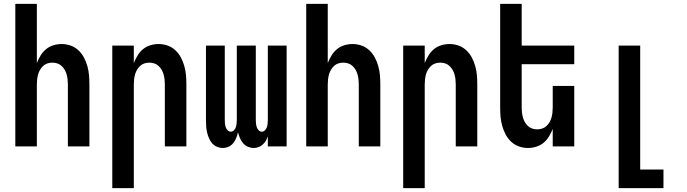

<svg xmlns="http://www.w3.org/2000/svg" viewBox="-20 -755 3540 990"><path d="M59 0V-735H170V-430Q178 -450 189.5 -469Q201 -488 217.5 -501.5Q234 -515 255 -521.5Q276 -528 298 -528Q322 -528 344.5 -520Q367 -512 384.5 -495.5Q402 -479 413 -458Q424 -437 430.5 -414Q437 -391 439 -367.5Q441 -344 441 -320V0H330V-320Q330 -333 328.5 -346Q327 -359 323.5 -371.5Q320 -384 313.5 -395Q307 -406 297.5 -415Q288 -424 275.5 -428Q263 -432 250 -432Q237 -432 224.5 -428Q212 -424 202.5 -415Q193 -406 186.5 -395Q180 -384 176.5 -371.5Q173 -359 171.5 -346Q170 -333 170 -320V0Z M559 215V-520H670V-430Q678 -450 689.5 -469Q701 -488 717.5 -501.5Q734 -515 755 -521.5Q776 -528 798 -528Q822 -528 844.5 -520Q867 -512 884.5 -495.5Q902 -479 913 -458Q924 -437 930.5 -414Q937 -391 939 -367.5Q941 -344 941 -320V0H830V-320Q830 -333 828.5 -346Q827 -359 823.5 -371.5Q820 -384 813.5 -395Q807 -406 797.5 -415Q788 -424 775.5 -428Q763 -432 750 -432Q737 -432 724.5 -428Q712 -424 702.5 -415Q693 -406 686.5 -395Q680 -384 676.5 -371.5Q673 -359 671.5 -346Q670 -333 670 -320V215Z M1128 8Q1113 8 1098 1.5Q1083 -5 1073 -17Q1063 -29 1057 -43.5Q1051 -58 1047.5 -73.5Q1044 -89 1043 -104.5Q1042 -120 1042 -136V-520H1139V-136Q1139 -127 1140 -117.5Q1141 -108 1144 -99Q1147 -90 1154 -83Q1161 -76 1170 -76Q1179 -76 1186 -83Q1193 -90 1196 -99Q1199 -108 1200 -117.5Q1201 -127 1201 -136V-520H1299V-136Q1299 -127 1300 -117.5Q1301 -108 1304 -99Q1307 -90 1314 -83Q1321 -76 1330 -76Q1339 -76 1346 -83Q1353 -90 1356 -99Q1359 -108 1360 -117.5Q1361 -127 1361 -136V-520H1458V0H1361V-52Q1357 -40 1350.5 -29Q1344 -18 1334.5 -9.5Q1325 -1 1313 3.5Q1301 8 1288 8Q1273 8 1258 1.5Q1243 -5 1233 -17Q1223 -29 1217 -43.5Q1211 -58 1207 -73Q1204 -58 1198 -43.5Q1192 -29 1182.5 -17Q1173 -5 1158.5 1.5Q1144 8 1128 8Z M1559 0V-735H1670V-430Q1678 -450 1689.5 -469Q1701 -488 1717.5 -501.5Q1734 -515 1755 -521.5Q1776 -528 1798 -528Q1822 -528 1844.5 -520Q1867 -512 1884.5 -495.5Q1902 -479 1913 -458Q1924 -437 1930.5 -414Q1937 -391 1939 -367.5Q1941 -344 1941 -320V0H1830V-320Q1830 -333 1828.5 -346Q1827 -359 1823.5 -371.5Q1820 -384 1813.5 -395Q1807 -406 1797.5 -415Q1788 -424 1775.5 -428Q1763 -432 1750 -432Q1737 -432 1724.5 -428Q1712 -424 1702.5 -415Q1693 -406 1686.5 -395Q1680 -384 1676.5 -371.5Q1673 -359 1671.5 -346Q1670 -333 1670 -320V0Z M2059 215V-520H2170V-430Q2178 -450 2189.5 -469Q2201 -488 2217.5 -501.5Q2234 -515 2255 -521.5Q2276 -528 2298 -528Q2322 -528 2344.5 -520Q2367 -512 2384.5 -495.5Q2402 -479 2413 -458Q2424 -437 2430.5 -414Q2437 -391 2439 -367.5Q2441 -344 2441 -320V0H2330V-320Q2330 -333 2328.5 -346Q2327 -359 2323.5 -371.5Q2320 -384 2313.5 -395Q2307 -406 2297.5 -415Q2288 -424 2275.5 -428Q2263 -432 2250 -432Q2237 -432 2224.5 -428Q2212 -424 2202.5 -415Q2193 -406 2186.5 -395Q2180 -384 2176.5 -371.5Q2173 -359 2171.5 -346Q2170 -333 2170 -320V215Z M2702 8Q2678 8 2655.5 0Q2633 -8 2615.5 -24.5Q2598 -41 2587 -62Q2576 -83 2569.5 -106Q2563 -129 2561 -152.5Q2559 -176 2559 -200V-735H2670V-520H2941V-424H2670V-200Q2670 -187 2671.5 -174Q2673 -161 2676.5 -148.5Q2680 -136 2686.5 -125Q2693 -114 2702.5 -105Q2712 -96 2724.5 -92Q2737 -88 2750 -88Q2763 -88 2775.5 -92Q2788 -96 2797.5 -105Q2807 -114 2813.5 -125Q2820 -136 2823.5 -148.5Q2827 -161 2828.5 -174Q2830 -187 2830 -200V-312H2941V0H2830V-90Q2822 -70 2810.5 -51Q2799 -32 2782.5 -18.5Q2766 -5 2745 1.5Q2724 8 2702 8Z M3170 215V-520H3281V119H3401V215Z"/></svg>

Font: Moesevka
Style: Bold
Weight: 700
Monospace: yes
Designer: Belleve Invis
Foundry: Belleve Invis
Version: Version 32.5.0; ttfautohint (v1.8.4)